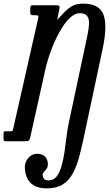

<svg xmlns="http://www.w3.org/2000/svg" viewBox="-62 -779 607 1059"><path d="M123 -750H243Q262 -750 265.2 -746.5Q268.5 -743 265 -728.5L258.5 -694.5Q253 -670 254 -670Q255 -670 277 -694.5Q305 -726 330 -742.5Q355 -759 396 -759Q485.5 -759 508.5 -699Q531.5 -639 504.5 -511.5L398 -11Q386 46 372.2 95Q358.5 144 337.5 181.2Q316.5 218.5 282.8 239.2Q249 260 196 260Q151.5 260 125 243.8Q98.5 227.5 86.8 200.8Q75 174 75 143Q75 114.5 94.5 91.8Q114 69 144 69Q169.5 69 185.8 84.5Q202 100 202 125Q202 142.5 194.8 152.2Q187.5 162 180.2 169.5Q173 177 173 187Q173 196.5 179.5 206.2Q186 216 206 216Q233.5 216 250.5 194.2Q267.5 172.5 277.5 136.8Q287.5 101 293.8 58.2Q300 15.5 305.2 -27Q310.5 -69.5 318 -104L420 -583Q427.5 -619 429 -646.8Q430.5 -674.5 419.2 -690.2Q408 -706 378 -706Q349 -706 320.2 -677.2Q291.5 -648.5 265.8 -602Q240 -555.5 220 -501.8Q200 -448 188.5 -397.5L105.5 -24.5Q103 -13 99.2 -6.5Q95.5 0 80 0H-31.5Q-39.5 0 -41 -3.5Q-42.5 -7 -42.5 -15V-40.5Q-42.5 -47.5 -41 -51.2Q-39.5 -55 -32.5 -55H-4Q5 -55 6.8 -56.8Q8.5 -58.5 10 -65.5L148.5 -677.5Q151.5 -690.5 147.8 -692.8Q144 -695 128 -695H122Q109.5 -695 107.2 -699.5Q105 -704 105 -716.5V-730.5Q105 -743 108 -746.5Q111 -750 123 -750Z"/></svg>

Font: Besley* Condensed
Style: Italic
Weight: 400
Width: 3
Italic angle: -13°
Designer: Owen Earl
Foundry: indestructible type*
Version: Version 3.000; ttfautohint (v1.8.3)